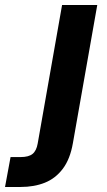

<svg xmlns="http://www.w3.org/2000/svg" viewBox="-133 -524 427 764"><path d="M-113 220 -91 101H-51Q-19 101 -3.5 88.5Q12 76 17 47L114 -504H254L157 46Q146 109 117 147.5Q88 186 45.5 203Q3 220 -51 220Z"/></svg>

Font: DM Sans ExtraBold
Style: Italic
Weight: 800
Italic angle: -10°
Designer: Colophon Foundry, Jonny Pinhorn
Foundry: Colophon Foundry
Version: Version 4.004;gftools[0.9.30]